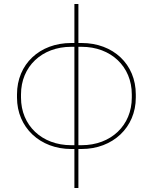

<svg xmlns="http://www.w3.org/2000/svg" viewBox="-20 -740 764 960"><path d="M352 -720V-525C347 -525 342 -525 336 -525C178 -525 65 -419 65 -268V-252C65 -103 180 5 336 5C337 5 347 5 352 5V200H372V5H388C544 5 659 -103 659 -252V-268C659 -419 546 -525 388 -525C387 -525 378 -525 372 -525V-720ZM85 -268C85 -407 189 -506 336 -506C338 -506 350 -506 352 -506V-14C350 -14 338 -14 336 -14C189 -14 85 -113 85 -252ZM639 -268V-252C639 -113 535 -14 388 -14C382 -14 377 -14 372 -14V-506C379 -506 386 -506 388 -506C535 -506 639 -407 639 -268Z"/></svg>

Font: Fixel Display Thin
Style: Regular
Weight: 100
Designer: AlfaBravo + MacPaw
Foundry: Kyrylo Tkachov, Marchela Mozhyna, Serhii Makarenko, Maria Weinstein, Zakhar Kryvoshyya
Version: Version 1.211